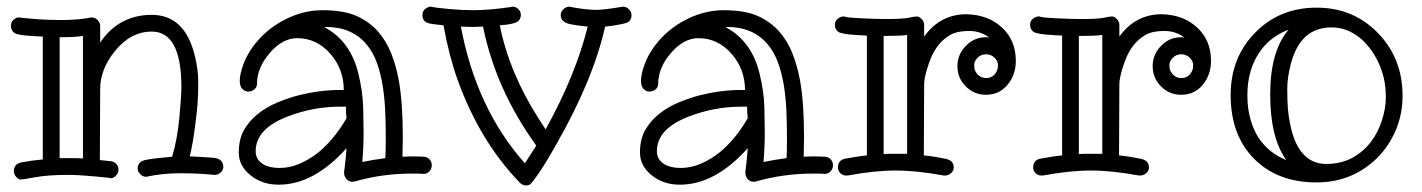

<svg xmlns="http://www.w3.org/2000/svg" viewBox="-20 -530 4318 583"><path d="M231.9 -420.9Q207 -417 165 -417H161.1V-49.8Q185.5 -49.8 203.4 -49.8Q221.2 -49.8 231.9 -48.8ZM166 -469.2Q218.8 -469.2 257.8 -477.1Q269 -477.1 276.6 -469Q284.2 -460.9 284.2 -451.2V-400.9Q341.3 -484.9 440.9 -484.9Q541 -484.9 571.3 -361.8Q582 -319.8 582 -280.3Q582 -240.7 579.6 -211.7Q577.1 -182.6 573.2 -153.8Q566.4 -96.7 556.2 -55.2Q574.7 -54.2 594.5 -53.2Q614.3 -52.2 629.9 -50.8Q658.2 -47.4 658.2 -22Q657.2 -12.2 649.4 -5.6Q641.6 1 631.8 1H629.9Q583 -3.9 527.6 -3.9Q472.2 -3.9 423.8 6.8Q413.6 6.8 405.8 -1.2Q397.9 -9.3 397.9 -18.6Q397.9 -27.8 404.1 -35.2Q410.2 -42.5 424.8 -44.9Q446.8 -49.3 502.9 -54.2Q519 -109.9 524.9 -175.5Q530.8 -241.2 530.8 -265.1Q530.8 -434.1 440.9 -434.1Q376.5 -434.1 329.1 -375Q284.2 -319.8 284.2 -259.8V-258.8L283.2 -43.9Q292 -43 300.3 -42.2Q308.6 -41.5 317.6 -40.3Q326.7 -39.1 333.3 -32Q339.8 -24.9 339.8 -14.6Q339.8 -4.4 331.8 3.4Q323.7 11.2 317.9 11.2Q312 11.2 311 9.8Q223.1 1 189.9 1Q125 1 87.4 8.1Q49.8 15.1 42.7 15.1Q35.6 15.1 28.8 6.8Q22 -1.5 22 -10.7Q22 -20 27.3 -27.3Q32.7 -34.7 46.4 -37.1Q73.7 -42.5 109.9 -45.9V-418.9Q44.4 -421.9 35.2 -425.8Q25.4 -426.8 19.3 -434.1Q13.2 -441.4 13.2 -452.1Q13.2 -462.9 21.5 -470Q29.8 -477.1 35.4 -477.1Q41 -477.1 41.7 -476.6Q42.5 -476.1 53.2 -475.1Q64 -474.1 81.1 -472.7Q121.6 -469.2 166 -469.2Z M1032.2 -170.9Q1030.3 -187.5 1030.3 -206.1H1012.2Q932.1 -206.1 855 -176.8Q756.3 -139.6 756.3 -70.8Q756.3 -45.4 779.3 -31.2Q798.3 -20 829.1 -20Q859.9 -20 890.9 -33.4Q921.9 -46.9 948.2 -68.4Q995.1 -107.4 1032.2 -170.9ZM1149.9 -49.8Q1151.4 -64.5 1151.4 -108.4Q1151.4 -152.3 1149.7 -192.1Q1147.9 -231.9 1142.1 -269Q1136.2 -306.2 1124.5 -338.9Q1112.8 -371.6 1092.8 -395.5Q1048.3 -448.2 969.2 -448.2Q967.8 -448.2 966.8 -447.5Q965.8 -446.8 964.4 -446.8H966.3Q1044.9 -404.3 1068.4 -305.7Q1081.5 -251.5 1082.8 -202.9Q1084 -154.3 1084 -126.5Q1084 -82.5 1080.1 -38.1Q1115.2 -45.4 1149.9 -49.8ZM1231.9 -55.2 1267.1 -54.2Q1277.8 -53.2 1284.4 -45.9Q1291 -38.6 1291 -28.1Q1291 -17.6 1283.9 -9.8Q1276.9 -2 1266.1 -2H1264.2Q1255.9 -2.9 1247.1 -2.9H1230Q1140.6 -2.9 1057.1 21L1050.3 22Q1039.1 22 1032 13.4Q1024.9 4.9 1024.9 -3.9V-7.8Q1024.9 -8.8 1027.3 -27.6Q1029.8 -46.4 1032.2 -80.1Q933.1 30.8 826.2 30.8Q776.9 30.8 742.2 3.4Q705.1 -25.4 705.1 -66.4Q705.1 -107.4 720.9 -135.3Q736.8 -163.1 762.7 -183.8Q788.6 -204.6 821.5 -218.5Q854.5 -232.4 888.7 -241.2Q952.1 -256.8 1012.2 -256.8H1023.9Q1023.9 -318.8 984.4 -365.2Q942.4 -414.1 882.3 -414.1Q837.4 -414.1 798.3 -368.2Q760.3 -323.7 760.3 -274.9Q760.3 -265.1 752.2 -258.5Q744.1 -252 733.9 -252Q723.6 -252 715.8 -260Q708 -268.1 708 -284.7Q708 -301.3 716.3 -326.9Q724.6 -352.5 740.5 -377.2Q756.3 -401.9 779.1 -423.8Q801.8 -445.8 831.1 -462.9Q893.6 -499 958.3 -499Q1022.9 -499 1061.8 -481.9Q1100.6 -464.8 1126.7 -435.5Q1152.8 -406.2 1168 -367.7Q1183.1 -329.1 1190.9 -286.1Q1203.1 -218.8 1203.1 -113.8L1202.1 -54.2Z M1573.7 -34.2Q1577.6 -40 1608.4 -87.9Q1484.9 -258.8 1446.8 -449.2L1414.6 -448.2Q1405.3 -448.2 1396.5 -448.7Q1387.7 -449.2 1379.4 -449.2Q1426.3 -200.2 1573.7 -34.2ZM1791.5 -500Q1813 -500 1871.6 -509.8Q1882.3 -509.8 1889.9 -501.7Q1897.5 -493.7 1897.5 -484.4Q1897.5 -464.4 1878.9 -459.5Q1851.6 -452.6 1817.4 -449.2Q1781.7 -289.1 1669.9 -92.8Q1635.7 -32.2 1615.2 -2.9Q1594.7 26.4 1589.6 29.8Q1584.5 33.2 1578.1 33.2Q1566.9 33.2 1558.6 24.9Q1436.5 -101.1 1369.1 -288.6Q1342.8 -362.8 1326.7 -453.1Q1315.9 -454.6 1305.4 -455.6Q1294.9 -456.5 1285.2 -458.5Q1262.7 -462.9 1262.7 -483.9Q1262.7 -496.6 1271.5 -503.2Q1280.3 -509.8 1288.6 -509.8Q1302.2 -506.3 1343.3 -502.7Q1384.3 -499 1414.6 -499Q1467.8 -499 1531.7 -508.8L1535.6 -509.8Q1546.9 -509.8 1554.2 -502.2Q1561.5 -494.6 1561.5 -484.9Q1561.5 -475.1 1555.7 -467.8Q1546.4 -456.5 1497.6 -453.1Q1526.9 -307.6 1616.2 -168.9Q1627.9 -150.4 1636.7 -137.2Q1727.5 -300.8 1764.6 -449.2Q1730 -452.6 1711.9 -456.5Q1682.6 -462.9 1682.6 -483.9Q1682.6 -495.1 1691.2 -502.4Q1699.7 -509.8 1708.5 -509.8Q1757.3 -500 1791.5 -500Z M2250.5 -170.9Q2248.5 -187.5 2248.5 -206.1H2230.5Q2150.4 -206.1 2073.2 -176.8Q1974.6 -139.6 1974.6 -70.8Q1974.6 -45.4 1997.6 -31.2Q2016.6 -20 2047.4 -20Q2078.1 -20 2109.1 -33.4Q2140.1 -46.9 2166.5 -68.4Q2213.4 -107.4 2250.5 -170.9ZM2368.2 -49.8Q2369.6 -64.5 2369.6 -108.4Q2369.6 -152.3 2367.9 -192.1Q2366.2 -231.9 2360.4 -269Q2354.5 -306.2 2342.8 -338.9Q2331.1 -371.6 2311 -395.5Q2266.6 -448.2 2187.5 -448.2Q2186 -448.2 2185.1 -447.5Q2184.1 -446.8 2182.6 -446.8H2184.6Q2263.2 -404.3 2286.6 -305.7Q2299.8 -251.5 2301 -202.9Q2302.2 -154.3 2302.2 -126.5Q2302.2 -82.5 2298.3 -38.1Q2333.5 -45.4 2368.2 -49.8ZM2450.2 -55.2 2485.4 -54.2Q2496.1 -53.2 2502.7 -45.9Q2509.3 -38.6 2509.3 -28.1Q2509.3 -17.6 2502.2 -9.8Q2495.1 -2 2484.4 -2H2482.4Q2474.1 -2.9 2465.3 -2.9H2448.2Q2358.9 -2.9 2275.4 21L2268.6 22Q2257.3 22 2250.2 13.4Q2243.2 4.9 2243.2 -3.9V-7.8Q2243.2 -8.8 2245.6 -27.6Q2248 -46.4 2250.5 -80.1Q2151.4 30.8 2044.4 30.8Q1995.1 30.8 1960.4 3.4Q1923.3 -25.4 1923.3 -66.4Q1923.3 -107.4 1939.2 -135.3Q1955.1 -163.1 1981 -183.8Q2006.8 -204.6 2039.8 -218.5Q2072.8 -232.4 2106.9 -241.2Q2170.4 -256.8 2230.5 -256.8H2242.2Q2242.2 -318.8 2202.6 -365.2Q2160.6 -414.1 2100.6 -414.1Q2055.7 -414.1 2016.6 -368.2Q1978.5 -323.7 1978.5 -274.9Q1978.5 -265.1 1970.5 -258.5Q1962.4 -252 1952.1 -252Q1941.9 -252 1934.1 -260Q1926.3 -268.1 1926.3 -284.7Q1926.3 -301.3 1934.6 -326.9Q1942.9 -352.5 1958.7 -377.2Q1974.6 -401.9 1997.3 -423.8Q2020 -445.8 2049.3 -462.9Q2111.8 -499 2176.5 -499Q2241.2 -499 2280 -481.9Q2318.8 -464.8 2345 -435.5Q2371.1 -406.2 2386.2 -367.7Q2401.4 -329.1 2409.2 -286.1Q2421.4 -218.8 2421.4 -113.8L2420.4 -54.2Z M2734.4 -423.8Q2715.8 -420.9 2667 -420.9H2663.1V-62Q2672.4 -63 2681.2 -63Q2681.2 -63 2734.4 -63ZM3007.3 -315.4Q3010.3 -321.8 3010.3 -333Q3010.3 -344.2 2999.8 -354.7Q2989.3 -365.2 2974.1 -365.2Q2959 -365.2 2948.5 -354.7Q2938 -344.2 2938 -333Q2938 -321.8 2940.9 -315.4Q2943.8 -309.1 2948.7 -303.7Q2959 -293 2974.1 -293Q2997.1 -293 3007.3 -315.4ZM2786.1 -418.9Q2835 -486.8 2915 -486.8Q2981.4 -484.9 3022.5 -446.3Q3064.5 -407.7 3064.5 -345.2Q3064.5 -303.7 3040 -273.4Q3014.6 -242.2 2974.1 -242.2Q2938 -242.2 2912.6 -267.6Q2887.2 -293 2887.2 -329.1Q2887.2 -364.7 2912.6 -390.6Q2938 -417 2974.1 -417Q2976.6 -417 2978.8 -416.5Q2981 -416 2983.4 -416Q2957.5 -436 2922.4 -436Q2887.2 -436 2866.7 -424.6Q2846.2 -413.1 2831.8 -395.8Q2817.4 -378.4 2808.6 -358.2Q2799.8 -337.9 2794.9 -320.3Q2786.1 -290.5 2786.1 -274.9L2785.2 -58.1Q2802.2 -56.6 2819.6 -53.7Q2836.9 -50.8 2850.6 -47.9Q2876 -43 2876 -22Q2876 -11.2 2867.7 -4.2Q2859.4 2.9 2850.1 2.9H2845.2Q2763.7 -12.2 2699.2 -12.2Q2635.7 -12.2 2554.2 2.9H2549.3Q2538.1 2.9 2531.2 -4.6Q2524.4 -12.2 2524.4 -21.5Q2524.4 -42.5 2544.4 -47.9Q2561.5 -50.8 2578.6 -53.7Q2595.7 -56.6 2612.3 -58.1V-421.9Q2547.9 -424.8 2537.1 -429.2Q2527.3 -430.2 2521.2 -437.3Q2515.1 -444.3 2515.1 -455.3Q2515.1 -466.3 2523.7 -473.1Q2532.2 -480 2541 -480H2544.4Q2547.9 -476.6 2596.4 -474.4Q2645 -472.2 2668 -472.2Q2722.2 -472.2 2739.3 -476.1Q2756.3 -480 2763.9 -480Q2771.5 -480 2778.8 -471.9Q2786.1 -463.9 2786.1 -454.1Z M3327.1 -423.8Q3308.6 -420.9 3259.8 -420.9H3255.9V-62Q3265.1 -63 3273.9 -63Q3273.9 -63 3327.1 -63ZM3600.1 -315.4Q3603 -321.8 3603 -333Q3603 -344.2 3592.5 -354.7Q3582 -365.2 3566.9 -365.2Q3551.8 -365.2 3541.3 -354.7Q3530.8 -344.2 3530.8 -333Q3530.8 -321.8 3533.7 -315.4Q3536.6 -309.1 3541.5 -303.7Q3551.8 -293 3566.9 -293Q3589.8 -293 3600.1 -315.4ZM3378.9 -418.9Q3427.7 -486.8 3507.8 -486.8Q3574.2 -484.9 3615.2 -446.3Q3657.2 -407.7 3657.2 -345.2Q3657.2 -303.7 3632.8 -273.4Q3607.4 -242.2 3566.9 -242.2Q3530.8 -242.2 3505.4 -267.6Q3480 -293 3480 -329.1Q3480 -364.7 3505.4 -390.6Q3530.8 -417 3566.9 -417Q3569.3 -417 3571.5 -416.5Q3573.7 -416 3576.2 -416Q3550.3 -436 3515.1 -436Q3480 -436 3459.5 -424.6Q3439 -413.1 3424.6 -395.8Q3410.2 -378.4 3401.4 -358.2Q3392.6 -337.9 3387.7 -320.3Q3378.9 -290.5 3378.9 -274.9L3377.9 -58.1Q3395 -56.6 3412.4 -53.7Q3429.7 -50.8 3443.4 -47.9Q3468.8 -43 3468.8 -22Q3468.8 -11.2 3460.4 -4.2Q3452.1 2.9 3442.9 2.9H3438Q3356.4 -12.2 3292 -12.2Q3228.5 -12.2 3147 2.9H3142.1Q3130.9 2.9 3124 -4.6Q3117.2 -12.2 3117.2 -21.5Q3117.2 -42.5 3137.2 -47.9Q3154.3 -50.8 3171.4 -53.7Q3188.5 -56.6 3205.1 -58.1V-421.9Q3140.6 -424.8 3129.9 -429.2Q3120.1 -430.2 3114 -437.3Q3107.9 -444.3 3107.9 -455.3Q3107.9 -466.3 3116.5 -473.1Q3125 -480 3133.8 -480H3137.2Q3140.6 -476.6 3189.2 -474.4Q3237.8 -472.2 3260.7 -472.2Q3314.9 -472.2 3332 -476.1Q3349.1 -480 3356.7 -480Q3364.3 -480 3371.6 -471.9Q3378.9 -463.9 3378.9 -454.1Z M3892.6 -439.9Q3805.2 -406.2 3777.3 -313.5Q3767.6 -281.2 3767.6 -240.7Q3767.6 -200.2 3776.9 -168Q3786.1 -135.7 3801.8 -111.3Q3832 -65.9 3885.7 -43.9Q3836.9 -111.8 3836.9 -243.2Q3836.9 -374.5 3892.6 -439.9ZM4109.4 -415Q4069.8 -446.8 4022.9 -446.8Q3928.2 -446.8 3899.4 -335.4Q3888.7 -294.4 3888.7 -259.5Q3888.7 -224.6 3890.6 -200.4Q3892.6 -176.3 3897.5 -152.6Q3902.3 -128.9 3910.6 -106.9Q3918.9 -85 3932.1 -68.4Q3960.9 -32.2 4006.1 -32.2Q4051.3 -32.2 4084.7 -50Q4118.2 -67.9 4141.1 -97.2Q4164.1 -126.5 4176 -164.1Q4188 -201.7 4188 -233.4Q4188 -265.1 4182.6 -289.6Q4177.2 -314 4167 -336.9Q4156.7 -359.9 4142.1 -379.9Q4127.4 -399.9 4109.4 -415ZM4238.8 -238.8Q4238.8 -182.6 4217.8 -133.8Q4196.8 -85 4161.1 -49.8Q4085.4 23.9 3977.5 23.9Q3858.9 23.9 3787.6 -48.3Q3716.8 -120.1 3716.8 -241.2Q3716.8 -356 3792 -431.6Q3866.2 -506.8 3977.5 -506.8Q4090.8 -506.8 4166 -427.7Q4238.8 -351.6 4238.8 -238.8Z"/></svg>

Font: Ribeye Marrow
Style: Regular
Weight: 400
Designer: Astigmatic (AOETI)
Foundry: Astigmatic (AOETI)
Version: Version 1.000